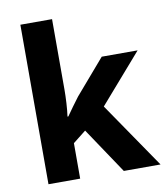

<svg xmlns="http://www.w3.org/2000/svg" viewBox="-85 -830 779 901"><g transform="rotate(-10 305.0 -380.0)"><path d="M224 -423Q224 -396 222 -360.5Q220 -325 216 -297H220Q231 -313 249.5 -338.5Q268 -364 281 -381L423 -546H594L392 -314L607 0H432L286 -218L224 -169V0H73V-760H224Z"/></g></svg>

Font: Noto Sans Khmer UI
Style: Bold
Weight: 700
Designer: Danh Hong and the Monotype Design Team
Foundry: Monotype Imaging Inc.
Version: Version 2.002; ttfautohint (v1.8.4.7-5d5b)